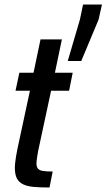

<svg xmlns="http://www.w3.org/2000/svg" viewBox="-20 -833 473 853"><path d="M200 0Q160 0 131 -2.5Q102 -5 83 -14Q64 -23 55 -40.5Q46 -58 46 -87Q46 -98 47.5 -111Q49 -124 51.5 -139.5Q54 -155 58 -174L113 -430H49L66 -510H129L160 -658H255L224 -510H303L287 -430H207L149 -160Q147 -149 145.5 -139Q144 -129 143 -120.5Q142 -112 142 -107Q142 -92 148.5 -84Q155 -76 171 -73.5Q187 -71 214 -71ZM281 -562 335 -746 349 -813H433L418 -746L341 -562Z"/></svg>

Font: Saira Condensed Medium
Style: Italic
Weight: 500
Width: 3
Italic angle: -12°
Designer: Hector Gatti with collaboration of the Omnibus-Type team
Foundry: Omnibus-Type
Version: Version 1.101